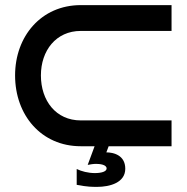

<svg xmlns="http://www.w3.org/2000/svg" viewBox="-20 -572 730 751"><path d="M651 -101H296C199 -101 140 -178 140 -277C140 -374 199 -451 296 -451H651V-552H296C141 -552 39 -430 39 -277C39 -122 141 0 296 0H350L323 73C333 71 345 69 356 69C371 69 397 72 397 87C397 99 377 105 351 105C325 105 298 98 280 89V151C298 153 311 159 359 159C411 159 470 142 470 88C470 35 424 24 396 24L405 0H651Z"/></svg>

Font: Bruno Ace SC
Style: Regular
Weight: 400
Designer: Astigmatic (AOETI)
Foundry: Astigmatic (AOETI)
Version: Version 1.000